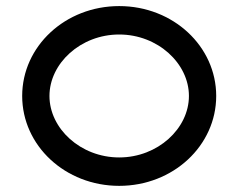

<svg xmlns="http://www.w3.org/2000/svg" viewBox="-20 -605 776 625"><path d="M368 -492.7C493.8 -492.7 595 -398.4 595 -292.6C595 -186.8 493.8 -92.5 368 -92.5C242.2 -92.5 141 -186.8 141 -292.6C141 -398.4 242.2 -492.7 368 -492.7ZM368 0C543.6 0 683.8 -130.9 683.8 -292.6C683.8 -454.3 543.6 -585.2 368 -585.2C192.4 -585.2 52.2 -454.3 52.2 -292.6C52.2 -130.9 192.4 0 368 0Z"/></svg>

Font: Hi.
Style: Bold
Weight: 400
Designer: Mew Too, Robert Jablonski
Foundry: Cannot Into Space Fonts
Version: Version 1.996